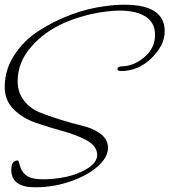

<svg xmlns="http://www.w3.org/2000/svg" viewBox="-29 -708 720 816"><path d="M157 54Q204 54 254.5 43Q305 32 344.5 7Q384 -18 384 -50Q384 -55 383 -59Q378 -92 335 -114Q292 -136 235.5 -151.5Q179 -167 123.5 -186Q68 -205 29.5 -243Q-9 -281 -9 -338Q-9 -411 31.5 -473.5Q72 -536 136.5 -577.5Q201 -619 273.5 -646Q346 -673 419 -682Q462 -688 500 -688Q671 -688 671 -575Q671 -516 615 -461Q559 -406 484 -406Q477 -406 473.5 -408.5Q470 -411 470 -414Q470 -416 471 -418.5Q472 -421 474.5 -422.5Q477 -424 480 -425Q483 -426 487 -426Q538 -426 584 -464.5Q630 -503 630 -560Q630 -589 617.5 -609.5Q605 -630 583 -641.5Q561 -653 535.5 -658Q510 -663 480 -663Q465 -663 450.5 -662Q436 -661 422 -659Q327 -647 243.5 -610.5Q160 -574 103 -508.5Q46 -443 46 -363Q46 -315 73 -280.5Q100 -246 140.5 -230Q181 -214 229 -199Q277 -184 319.5 -174Q362 -164 393 -143Q424 -122 429 -92L430 -80Q430 -39 385.5 0Q341 39 269 63.5Q197 88 121 88Q19 88 19 14Q19 -26 46 -26Q49 -26 51 -19.5Q53 -13 56 -2.5Q59 8 63 15Q70 27 79.5 35Q89 43 101 47Q113 51 126.5 52.5Q140 54 157 54Z"/></svg>

Font: Bilbo Swash Caps
Style: Regular
Weight: 400
Designer: Robert E. Leuschke
Foundry: Robert E. Leuschke
Version: Version 1.003